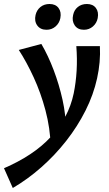

<svg xmlns="http://www.w3.org/2000/svg" viewBox="-74 -652 547 961"><path d="M-10 289 -54 190Q18 159 77 120Q136 81 180 33.5Q224 -14 253 -68.5Q282 -123 295 -185Q306 -239 309.5 -298Q313 -357 308 -421H426Q428 -381 424.5 -341Q421 -301 412 -260Q394 -178 354 -98.5Q314 -19 257.5 53Q201 125 133 185Q65 245 -10 289ZM180 82Q177 -12 153.5 -100Q130 -188 94.5 -265Q59 -342 20 -402L133 -432Q167 -374 194.5 -301.5Q222 -229 239 -152.5Q256 -76 256 -3ZM159 -503Q128 -503 112.5 -524.5Q97 -546 104 -577Q110 -602 128.5 -617Q147 -632 174 -632Q204 -632 219 -612Q234 -592 228 -561Q223 -536 204 -519.5Q185 -503 159 -503ZM346 -503Q315 -503 300 -525Q285 -547 292 -577Q297 -602 315.5 -617Q334 -632 361 -632Q391 -632 406 -612Q421 -592 415 -561Q410 -536 391 -519.5Q372 -503 346 -503Z"/></svg>

Font: Ysabeau Office
Style: Bold Italic
Weight: 700
Italic angle: -12°
Designer: Christian Thalmann (Catharsis Fonts)
Version: Version 2.001;gftools[0.9.30]; featfreeze: tnum,lnum,ss02